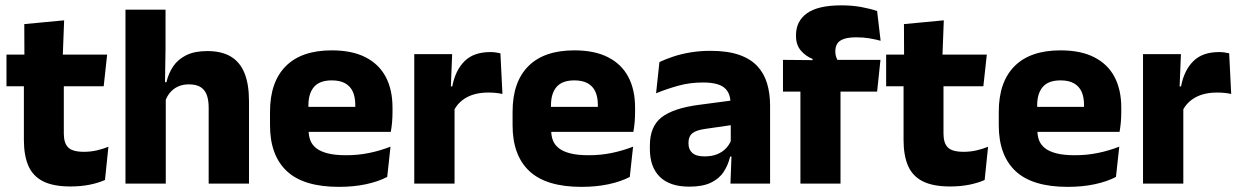

<svg xmlns="http://www.w3.org/2000/svg" viewBox="-20 -697 4706 729"><path d="M247.5 11Q182 11 143.2 -8.8Q104.4 -28.6 87.5 -68Q70.7 -107.4 70.7 -165.5V-440.1H222.3V-189.9Q222.3 -153.9 238.7 -137.3Q255 -120.6 299.3 -120.6Q324.1 -120.6 348 -126.1Q371.9 -131.6 391.6 -139.8L378.6 -13.6Q353.2 -2.3 319.9 4.4Q286.7 11 247.5 11ZM4.6 -369.5V-489.6H386.8L373.7 -369.5ZM72.7 -478.7 72.2 -605.5 223.5 -619.8 218.1 -478.7Z M772.3 0V-288.8Q772.3 -315.9 765.4 -335.6Q758.4 -355.4 742.1 -366Q725.8 -376.7 697 -376.7Q673.4 -376.7 655.4 -368.2Q637.5 -359.8 625.7 -345.6Q613.9 -331.4 607.6 -313.5L576.6 -385H611.9Q619.7 -418.5 637.6 -445.1Q655.6 -471.7 687.2 -487.4Q718.8 -503.1 766.9 -503.1Q821.9 -503.1 856.9 -481.9Q891.9 -460.7 908.6 -418.7Q925.4 -376.6 925.4 -313.3V0ZM456.4 0V-660.3H608.5V-513.3L606 -351.4L609.4 -339.5V0Z M1267 12.5Q1132.9 12.5 1069.1 -47.2Q1005.2 -107 1005.2 -221.4V-272.5Q1005.2 -385.7 1065.1 -445.8Q1124.9 -505.8 1239.7 -505.8Q1316.5 -505.8 1367.6 -479.7Q1418.8 -453.6 1444.6 -405.1Q1470.3 -356.5 1470.3 -288.5V-272.1Q1470.3 -253 1468.7 -233.3Q1467 -213.5 1463.8 -196.4H1326.1Q1327.8 -225.6 1328.4 -251.4Q1329 -277.2 1329 -297.9Q1329 -328.3 1319.5 -349.2Q1309.9 -370 1290.2 -380.9Q1270.5 -391.8 1239.7 -391.8Q1193.7 -391.8 1172.4 -367.1Q1151 -342.4 1151 -296.9V-252L1151.9 -235.3V-200.5Q1151.9 -181.3 1158.2 -164.4Q1164.5 -147.5 1180.3 -134.7Q1196.2 -121.9 1223.9 -114.8Q1251.7 -107.6 1294.6 -107.6Q1339.9 -107.6 1382 -116.3Q1424.1 -125 1462.7 -140.1L1450.2 -25.2Q1416.2 -7.5 1369.6 2.5Q1323.1 12.5 1267 12.5ZM1086.2 -196.4V-291.2H1433V-196.4Z M1702.9 -276 1661 -368.9H1697.2Q1708.9 -430 1743.7 -464.6Q1778.4 -499.3 1841.8 -499.3Q1852.9 -499.3 1862.2 -497.9Q1871.6 -496.5 1880 -494.6L1887.7 -340.2Q1877.1 -342.8 1863 -344.2Q1848.9 -345.6 1834.5 -345.6Q1785.5 -345.6 1752.1 -327.3Q1718.7 -309 1702.9 -276ZM1552.9 0V-491.4H1696.8L1690.5 -334.7L1705.9 -332.5V0Z M2188 12.5Q2053.9 12.5 1990.1 -47.2Q1926.2 -107 1926.2 -221.4V-272.5Q1926.2 -385.7 1986.1 -445.8Q2045.9 -505.8 2160.7 -505.8Q2237.5 -505.8 2288.6 -479.7Q2339.8 -453.6 2365.6 -405.1Q2391.3 -356.5 2391.3 -288.5V-272.1Q2391.3 -253 2389.7 -233.3Q2388 -213.5 2384.8 -196.4H2247.1Q2248.8 -225.6 2249.4 -251.4Q2250 -277.2 2250 -297.9Q2250 -328.3 2240.5 -349.2Q2230.9 -370 2211.2 -380.9Q2191.5 -391.8 2160.7 -391.8Q2114.7 -391.8 2093.4 -367.1Q2072 -342.4 2072 -296.9V-252L2072.9 -235.3V-200.5Q2072.9 -181.3 2079.2 -164.4Q2085.5 -147.5 2101.3 -134.7Q2117.2 -121.9 2144.9 -114.8Q2172.7 -107.6 2215.6 -107.6Q2260.9 -107.6 2303 -116.3Q2345.1 -125 2383.7 -140.1L2371.2 -25.2Q2337.2 -7.5 2290.6 2.5Q2244.1 12.5 2188 12.5ZM2007.2 -196.4V-291.2H2354V-196.4Z M2753.4 0 2758.1 -123 2754.6 -130.7V-284L2753.7 -303.9Q2753.7 -345.1 2729.5 -364.5Q2705.3 -383.8 2648.8 -383.8Q2599.3 -383.8 2554.8 -371.4Q2510.3 -359 2471 -342.8L2483.8 -461.4Q2507.3 -472.5 2536.7 -482.3Q2566.2 -492.1 2601.6 -498Q2636.9 -504 2677.4 -504Q2742 -504 2785.6 -489Q2829.1 -474 2855 -446.4Q2881 -418.8 2892.4 -380.6Q2903.9 -342.5 2903.9 -296.4V0ZM2597 11.7Q2523.4 11.7 2485.5 -25.4Q2447.5 -62.6 2447.5 -131V-144.3Q2447.5 -217.1 2492.1 -251.7Q2536.8 -286.3 2634.3 -299L2766.3 -316.5L2775.3 -224.6L2658.3 -207.7Q2622.8 -202.8 2608.5 -190.8Q2594.1 -178.8 2594.1 -155.4V-151.8Q2594.1 -129.5 2608.6 -116.4Q2623.1 -103.2 2655.1 -103.2Q2683 -103.2 2703.1 -111.5Q2723.3 -119.8 2736.4 -133.8Q2749.6 -147.7 2756.1 -164.4L2777.6 -102.7H2752.3Q2744.6 -70.3 2727.7 -44.5Q2710.8 -18.6 2679.4 -3.5Q2648.1 11.7 2597 11.7Z M3174.7 -676.7Q3215.1 -676.7 3249.8 -670.4Q3284.6 -664 3310.3 -655.1L3323.6 -542.2Q3303.3 -547.7 3280.9 -551.5Q3258.6 -555.3 3232.1 -555.3Q3200.4 -555.3 3182.8 -548.7Q3165.2 -542.2 3158.4 -530.3Q3151.6 -518.4 3151.6 -502.1V-500.8Q3151.6 -489 3155.2 -479.4Q3158.9 -469.8 3164 -461.4L3065.2 -458V-473.3Q3039.1 -483.5 3020.7 -505.1Q3002.3 -526.7 3002.3 -560.8V-563.3Q3002.3 -616.9 3044.2 -646.8Q3086.2 -676.7 3174.7 -676.7ZM3019.1 0V-426.6H3171.3V0ZM2952.9 -349.2V-469.7L3084.8 -468.5L3142.9 -469.7H3323L3310.3 -349.2Z M3587.5 11Q3522 11 3483.2 -8.8Q3444.4 -28.6 3427.5 -68Q3410.7 -107.4 3410.7 -165.5V-440.1H3562.3V-189.9Q3562.3 -153.9 3578.7 -137.3Q3595 -120.6 3639.3 -120.6Q3664.1 -120.6 3688 -126.1Q3711.9 -131.6 3731.6 -139.8L3718.6 -13.6Q3693.2 -2.3 3659.9 4.4Q3626.7 11 3587.5 11ZM3344.6 -369.5V-489.6H3726.8L3713.7 -369.5ZM3412.7 -478.7 3412.2 -605.5 3563.5 -619.8 3558.1 -478.7Z M4034 12.5Q3899.9 12.5 3836.1 -47.2Q3772.2 -107 3772.2 -221.4V-272.5Q3772.2 -385.7 3832.1 -445.8Q3891.9 -505.8 4006.7 -505.8Q4083.5 -505.8 4134.6 -479.7Q4185.8 -453.6 4211.6 -405.1Q4237.3 -356.5 4237.3 -288.5V-272.1Q4237.3 -253 4235.7 -233.3Q4234 -213.5 4230.8 -196.4H4093.1Q4094.8 -225.6 4095.4 -251.4Q4096 -277.2 4096 -297.9Q4096 -328.3 4086.5 -349.2Q4076.9 -370 4057.2 -380.9Q4037.5 -391.8 4006.7 -391.8Q3960.7 -391.8 3939.4 -367.1Q3918 -342.4 3918 -296.9V-252L3918.9 -235.3V-200.5Q3918.9 -181.3 3925.2 -164.4Q3931.5 -147.5 3947.3 -134.7Q3963.2 -121.9 3990.9 -114.8Q4018.7 -107.6 4061.6 -107.6Q4106.9 -107.6 4149 -116.3Q4191.1 -125 4229.7 -140.1L4217.2 -25.2Q4183.2 -7.5 4136.6 2.5Q4090.1 12.5 4034 12.5ZM3853.2 -196.4V-291.2H4200V-196.4Z M4469.9 -276 4428 -368.9H4464.2Q4475.9 -430 4510.7 -464.6Q4545.4 -499.3 4608.8 -499.3Q4619.9 -499.3 4629.2 -497.9Q4638.6 -496.5 4647 -494.6L4654.7 -340.2Q4644.1 -342.8 4630 -344.2Q4615.9 -345.6 4601.5 -345.6Q4552.5 -345.6 4519.1 -327.3Q4485.7 -309 4469.9 -276ZM4319.9 0V-491.4H4463.8L4457.5 -334.7L4472.9 -332.5V0Z"/></svg>

Font: Anek Gujarati Medium
Style: Regular
Weight: 500
Designer: Mrunmayee Ghaisas (Gujarati), Yesha Goshar (Latin)
Foundry: Ek Type
Version: Version 1.003